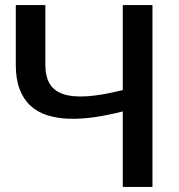

<svg xmlns="http://www.w3.org/2000/svg" viewBox="-20 -740 709 760"><path d="M583.5 -720V0H466V-299Q408 -284 354 -276.2Q300 -268.5 253 -270Q206 -271.5 167.2 -283.8Q128.5 -296 100.8 -321.5Q73 -347 57.8 -386.8Q42.5 -426.5 42.5 -483.5V-720H159.5V-483.5Q159.5 -438 176.5 -409Q193.5 -380 230.5 -367.5Q267.5 -355 325.8 -359Q384 -363 466 -383.5V-720Z"/></svg>

Font: Lato 2
Style: Regular
Weight: 600
Designer: Lukasz Dziedzic with Adam Twardoch and Botio Nikoltchev
Foundry: tyPoland Lukasz Dziedzic
Version: Version 2.015; 2015-08-06; http://www.latofonts.com/